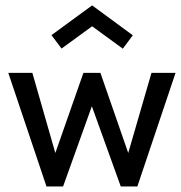

<svg xmlns="http://www.w3.org/2000/svg" viewBox="-20 -674 656 694"><path d="M476.5 0H416.5L312 -290L208 0H148L10 -410.5H97L180 -121L281.5 -410.5H343L443.5 -121L527.5 -410.5H614.5ZM424 -498 313 -579 202.5 -498.5 166 -547 313 -654.5 460 -546.5Z"/></svg>

Font: Lucymar Sans
Style: Regular
Weight: 400
Foundry: The League of Moveable Type (original font) / Main changes by Cristiano Sobral with portions from Mirco Monsees
Version: Version 2.001;August 30, 2020;FontCreator 13.0.0.2681 64-bit